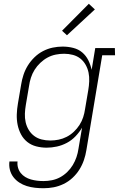

<svg xmlns="http://www.w3.org/2000/svg" viewBox="-20 -775 640 1018"><path d="M211 223Q188 223 165.5 220.5Q143 218 122 211.5Q101 205 82.5 193Q64 181 51 164Q38 147 32.5 125.5Q27 104 30 81H73Q71 98 75.5 114Q80 130 90 142.5Q100 155 114 163.5Q128 172 144 176.5Q160 181 176.5 183Q193 185 211 185Q233 185 255.5 180.5Q278 176 298.5 165Q319 154 336.5 137Q354 120 366 100Q378 80 385.5 58Q393 36 396 14L415 -98Q401 -74 380.5 -52.5Q360 -31 334.5 -17.5Q309 -4 281.5 2Q254 8 227 8Q199 8 172 1Q145 -6 124.5 -22.5Q104 -39 91.5 -62.5Q79 -86 73.5 -113Q68 -140 69 -168.5Q70 -197 75 -226L92 -326Q96 -352 104.5 -378Q113 -404 127.5 -427.5Q142 -451 162.5 -471Q183 -491 208 -504Q233 -517 259.5 -522.5Q286 -528 312 -528Q341 -528 368.5 -521Q396 -514 416 -497Q436 -480 448 -456Q460 -432 466 -405L485 -520H589L590 -482H522L438 21Q434 47 425 73.5Q416 100 401 124Q386 148 364.5 168Q343 188 317 200.5Q291 213 264.5 218Q238 223 211 223ZM247 -30Q269 -30 291 -34.5Q313 -39 333.5 -49.5Q354 -60 371.5 -76.5Q389 -93 401.5 -112.5Q414 -132 421 -153.5Q428 -175 431 -197L448 -297Q452 -320 453 -344Q454 -368 449.5 -390Q445 -412 434 -431.5Q423 -451 406 -464.5Q389 -478 366.5 -484Q344 -490 320 -490Q298 -490 275.5 -485.5Q253 -481 232.5 -470Q212 -459 194 -442Q176 -425 163.5 -405Q151 -385 144 -363Q137 -341 134 -319L117 -219Q113 -196 112 -172.5Q111 -149 116 -127Q121 -105 132.5 -86Q144 -67 161.5 -54Q179 -41 201 -35.5Q223 -30 247 -30ZM335 -588 309 -612 451 -755 483 -725Z"/></svg>

Font: Iosevka Etoile Extralight
Style: Italic
Weight: 200
Italic angle: -9°
Designer: Belleve Invis
Foundry: Belleve Invis
Version: Version 22.1.2; ttfautohint (v1.8.4)